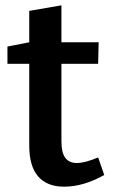

<svg xmlns="http://www.w3.org/2000/svg" viewBox="-20 -691 424 722"><path d="M372 -33Q294 11 221 11Q157 11 123.5 -27.5Q90 -66 90 -143V-451H8V-516L90 -532V-650L211 -671V-532H351L349 -451H211V-159Q211 -117 225.5 -97.5Q240 -78 269 -78Q299 -78 349 -99Z"/></svg>

Font: Bitter Pro SemiBold
Style: Regular
Weight: 600
Designer: Sol Matas, and Bitter project Authors
Foundry: Sol Matas
Version: Version 1.010